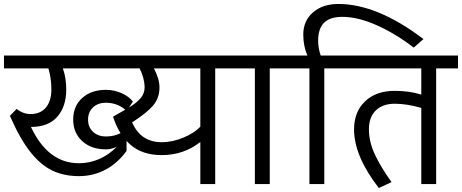

<svg xmlns="http://www.w3.org/2000/svg" viewBox="-30 -928 2329 968"><path d="M510 -583H287Q304 -535 304 -477Q304 -391 259 -339.5Q214 -288 126 -288Q212 -105 368 -105Q420 -105 468.5 -125.5Q517 -146 559 -188Q531 -175 504 -175Q430 -175 384.5 -216.5Q339 -258 339 -325Q339 -393 384.5 -434Q430 -475 504 -475Q545 -475 582.5 -458.5Q620 -442 640 -416L608 -368Q592 -386 564.5 -398Q537 -410 504 -410Q464 -410 439 -386.5Q414 -363 414 -325Q414 -287 439 -263.5Q464 -240 504 -240Q564 -240 608 -277V-167Q564 -106 502.5 -73Q441 -40 368 -40Q293 -40 234 -68Q175 -96 122.5 -162.5Q70 -229 20 -344L54 -379Q86 -353 124 -353Q174 -353 201.5 -386Q229 -419 229 -477Q229 -533 214 -583H-10V-648H510Z M1165 -583H1055V0H980V-212Q896 -146 785 -146Q688 -146 628 -198Q568 -250 540 -340Q603 -375 633.5 -394.5Q664 -414 681.5 -436.5Q699 -459 699 -487Q699 -533 674 -583H490V-648H1165ZM785 -211Q838 -211 893 -233.5Q948 -256 980 -289V-583H746Q774 -531 774 -487Q774 -433 741 -395Q708 -357 636 -311Q680 -211 785 -211Z M1440 -583H1330V0H1255V-583H1145V-648H1440Z M1715 -583H1605V0H1530V-583H1420V-648H1520Q1499 -695 1499 -754Q1499 -823 1548 -865.5Q1597 -908 1676 -908Q1872 -908 2105 -731L2056 -688Q1965 -758 1870 -800.5Q1775 -843 1696 -843Q1634 -843 1604 -813.5Q1574 -784 1574 -723Q1574 -684 1587 -648H1715Z M2279 -583H2169V0H2094V-384Q2021 -405 1960 -405Q1900 -405 1865 -371.5Q1830 -338 1830 -276Q1830 -212 1861 -147Q1892 -82 1944 -10L1880 20Q1755 -141 1755 -276Q1755 -364 1810.5 -417Q1866 -470 1960 -470Q2035 -470 2094 -451V-583H1695V-648H2279Z"/></svg>

Font: Madhuban Light
Style: Regular
Weight: 300
Designer: jaikishan Patel
Foundry: MagicType
Version: Version 1.000